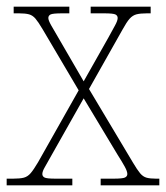

<svg xmlns="http://www.w3.org/2000/svg" viewBox="-22 -556 498 576"><path d="M-2 0V-20H17Q38 -20 49.5 -23Q61 -26 70 -36.5Q79 -47 92 -69L214 -285L106 -468Q93 -490 84.5 -500Q76 -510 65 -513Q54 -516 35 -516H19V-536H186V-516H165Q136 -516 129.5 -512.5Q123 -509 123 -502Q123 -495 131.5 -480Q140 -465 153 -443L229 -312L303 -443Q315 -465 323 -479.5Q331 -494 331 -502Q331 -509 324.5 -512.5Q318 -516 290 -516H250V-536H430V-516H419Q399 -516 387.5 -513Q376 -510 367 -500Q358 -490 346 -468L245 -289L377 -68Q390 -46 398.5 -36Q407 -26 417.5 -23Q428 -20 446 -20H456V0H280V-20H318Q346 -20 353 -23.5Q360 -27 360 -34Q360 -42 352 -56.5Q344 -71 330 -93L229 -261L133 -91Q121 -69 113 -55.5Q105 -42 105 -34Q105 -27 111.5 -23.5Q118 -20 145 -20H195V0Z"/></svg>

Font: Noto Serif Lao SemiCondensed Thin
Style: Regular
Weight: 100
Width: 4
Designer: Monotype Design Team
Foundry: Monotype Imaging Inc.
Version: Version 2.003; ttfautohint (v1.8.4.7-5d5b)